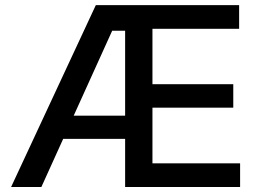

<svg xmlns="http://www.w3.org/2000/svg" viewBox="-20 -748 1044 768"><path d="M24.4 0Q109.4 -181.6 363.3 -727.5Q506.8 -727.5 936.5 -727.5Q936.5 -704.1 936.5 -632.8Q849.6 -632.8 589.8 -632.8Q589.8 -577.1 589.8 -411.1Q670.9 -411.1 913.1 -411.1Q913.1 -387.7 913.1 -317.4Q832 -317.4 589.8 -317.4Q589.8 -261.7 589.8 -94.7Q677.7 -94.7 940.4 -94.7Q940.4 -71.3 940.4 0Q825.2 0 480.5 0Q480.5 -156.2 480.5 -625Q467.8 -625 428.7 -625Q357.4 -468.8 145.5 0Q115.2 0 24.4 0ZM183.6 -192.4Q183.6 -215.8 183.6 -285.2Q272.5 -285.2 539.1 -285.2Q539.1 -261.7 539.1 -192.4Q450.2 -192.4 183.6 -192.4Z"/></svg>

Font: DeepSea
Style: Medium
Weight: 500
Designer: Stem
Version: Version 3.019;git-0a5106e0b